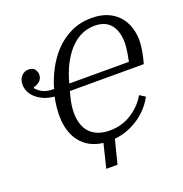

<svg xmlns="http://www.w3.org/2000/svg" viewBox="-151 -844 1087 1138"><g transform="rotate(-20 393.0 -275.0)"><path d="M550 -710Q606 -710 647.5 -692.5Q689 -675 716.5 -644.5Q744 -614 757.5 -574Q771 -534 771 -489Q771 -472 769 -453Q767 -434 763.5 -415Q760 -396 755.5 -378Q751 -360 747 -347H281L271 -308Q259 -260 259 -217Q259 -180 268.5 -148.5Q278 -117 298 -94.5Q318 -72 349.5 -59Q381 -46 425 -46Q500 -46 561.5 -84.5Q623 -123 658 -184L693 -162Q679 -134 655 -105.5Q631 -77 598.5 -53Q566 -29 525 -12Q484 5 435 10L397 160H326L363 10Q272 -1 222 -64.5Q172 -128 172 -233Q172 -257 175 -286Q178 -315 185 -347Q143 -351 114 -365Q85 -379 66 -397.5Q47 -416 38.5 -437Q30 -458 30 -477Q30 -512 49 -531.5Q68 -551 93 -551Q119 -551 131.5 -536Q144 -521 144 -502Q144 -476 127 -461Q110 -446 89 -442L87 -435Q102 -417 126 -404Q150 -391 197 -390Q213 -447 242.5 -504Q272 -561 315 -607Q358 -653 416.5 -681.5Q475 -710 550 -710ZM549 -661Q504 -661 464.5 -642Q425 -623 392.5 -587.5Q360 -552 334.5 -502Q309 -452 293 -390H669L678 -438Q680 -453 682.5 -470Q685 -487 685 -505Q685 -577 651.5 -619Q618 -661 549 -661Z"/></g></svg>

Font: IBM Plex Serif
Style: Italic
Weight: 400
Italic angle: -14°
Designer: Mike Abbink, Paul van der Laan, Pieter van Rosmalen
Foundry: Bold Monday
Version: Version 3.001